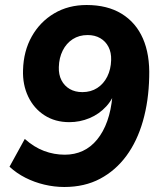

<svg xmlns="http://www.w3.org/2000/svg" viewBox="-20 -736 640 767"><path d="M237 11Q197 11 157 1.5Q117 -8 81.5 -26Q46 -44 18 -70L79 -181Q116 -148 156 -133Q196 -118 239 -118Q278 -118 310.5 -133Q343 -148 368 -178.5Q393 -209 408.5 -252.5Q424 -296 429 -352L433 -385L443 -384Q433 -342 404.5 -311Q376 -280 337.5 -264Q299 -248 257 -248Q200 -248 157.5 -275.5Q115 -303 92.5 -350.5Q70 -398 72 -456Q74 -532 107 -590.5Q140 -649 196.5 -682.5Q253 -716 326 -716Q409 -716 466 -681Q523 -646 551 -582Q579 -518 576 -428Q574 -333 551 -252.5Q528 -172 485 -113.5Q442 -55 380 -22Q318 11 237 11ZM309 -368Q343 -368 368.5 -384.5Q394 -401 408.5 -430Q423 -459 424 -496Q425 -526 413.5 -548.5Q402 -571 380.5 -583.5Q359 -596 330 -596Q296 -596 270.5 -579.5Q245 -563 230.5 -534Q216 -505 215 -468Q214 -438 225.5 -415.5Q237 -393 258.5 -380.5Q280 -368 309 -368Z"/></svg>

Font: Nunito Sans 11pt ExtraBold
Style: Italic
Weight: 800
Italic angle: -9°
Version: Version 3.101;gftools[0.9.27]